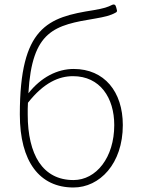

<svg xmlns="http://www.w3.org/2000/svg" viewBox="-20 -819 624 852"><path d="M155 -676C99 -613 68 -506 68 -311C68 -101 156 13 306 13C422 13 525 -92 525 -264C525 -412 443 -513 307 -513C234 -513 162 -476 106 -405C122 -685 222 -707 404 -737C443 -744 469 -749 495 -764C498 -766 500 -769 499 -773L496 -785L495 -788C493 -798 487 -801 479 -798C457 -787 442 -782 396 -774C294 -758 212 -740 155 -676ZM153 -99C120 -149 103 -222 103 -310V-336L104 -363C175 -453 242 -481 304 -481C424 -481 487 -385 487 -264C487 -120 407 -20 306 -20C238 -20 187 -48 153 -99Z"/></svg>

Font: GenSenRounded2 TW EL
Style: Regular
Weight: 250
Version: Version 2.100;PS 2.1;hotconv 16.6.51;makeotf.lib2.5.65220 DE